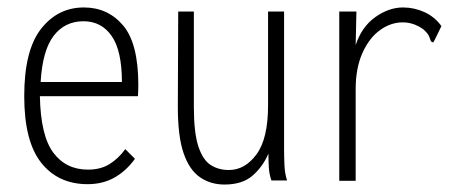

<svg xmlns="http://www.w3.org/2000/svg" viewBox="-20 -484 1240 515"><path d="M215 10Q136 10 90.5 -47.5Q45 -105 45 -226Q45 -349 90 -406.5Q135 -464 205 -464Q269 -464 310 -416Q351 -368 351 -256Q351 -241 350 -226H87Q89 -120 123 -74.5Q157 -29 216 -29Q250 -29 274 -44Q298 -59 316 -84L342 -58Q319 -26 287.5 -8Q256 10 215 10ZM89 -264H307Q307 -348 279.5 -387.5Q252 -427 204 -427Q154 -427 124 -388Q94 -349 89 -264Z M582 11Q545 11 516.5 -8.5Q488 -28 472.5 -73Q457 -118 457 -197L458 -453H500V-197Q500 -128 512 -91.5Q524 -55 545 -41.5Q566 -28 594 -28Q637 -28 668 -70Q699 -112 699 -201V-453H742V-82Q742 -64 743 -41Q744 -18 750 0H708Q702 -17 701 -36Q700 -55 700 -72Q685 -37 657.5 -13Q630 11 582 11Z M890 -453H936L934 -363Q950 -412 986.5 -438Q1023 -464 1061 -464Q1091 -464 1118.5 -451.5Q1146 -439 1164 -414L1146 -377L1142 -370L1136 -373Q1134 -379 1131 -386.5Q1128 -394 1116 -405Q1090 -424 1060 -424Q1028 -424 999 -403Q970 -382 952 -341.5Q934 -301 934 -245V1H890Z"/></svg>

Font: Inconsolata Condensed Light
Style: Regular
Weight: 300
Width: 3
Monospace: yes
Designer: Raph Levien, Cyreal, Brenton Simpson
Foundry: Raph Levien, Cyreal, Google
Version: Version 3.001; ttfautohint (v1.8.2.53-6de2)